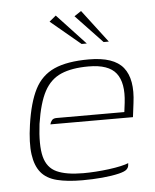

<svg xmlns="http://www.w3.org/2000/svg" viewBox="-46 -613 534 660"><g transform="rotate(-5 221.0 -283.0)"><path d="M212 7Q160 7 124.5 -2Q89 -11 70 -34Q51 -57 45.5 -97Q40 -137 49 -199Q60 -275 83 -320Q106 -365 150.5 -385Q195 -405 270 -405Q356 -405 388.5 -364.5Q421 -324 410 -242L404 -194H119Q121 -202 126 -208Q131 -214 142 -214H376L380 -246Q388 -314 362 -347.5Q336 -381 267 -381Q209 -381 172 -365Q135 -349 114 -310Q93 -271 82 -199Q73 -126 83 -86.5Q93 -47 126 -32Q159 -17 217 -17Q237 -17 260 -18.5Q283 -20 306 -23Q329 -26 347 -30Q365 -34 374 -38L373 -29Q372 -22 365.5 -16Q359 -10 339 -5Q314 1 281 4Q248 7 212 7ZM250 -460 147 -546 170 -565 268 -460ZM326 -460 234 -557 258 -573 344 -460Z"/></g></svg>

Font: Genos ExtraLight
Style: Italic
Weight: 250
Italic angle: -8°
Designer: Robert E. Leuschke
Foundry: Robert E. Leuschke
Version: Version 1.010